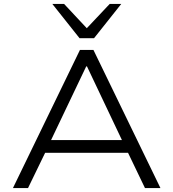

<svg xmlns="http://www.w3.org/2000/svg" viewBox="-20 -960 885 980"><path d="M46 0 388 -705H457L799 0H720L623 -202L665 -180H180L221 -202L123 0ZM420 -621 233 -229 204 -245H641L610 -229L424 -621ZM386 -765 247 -940H307L423 -816L540 -940H599L460 -765Z"/></svg>

Font: Nunito Sans 7pt SemiExpanded Light
Style: Regular
Weight: 300
Width: 6
Designer: Vernon Adams
Foundry: Vernon Adams
Version: Version 3.101;gftools[0.9.27]